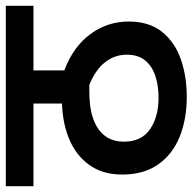

<svg xmlns="http://www.w3.org/2000/svg" viewBox="-21 -641 662 660"><g transform="rotate(-90 310.0 -311.0)"><path d="M620 -527H398V-421Q480 -390 523 -331Q566 -272 566 -200Q566 -129 530.5 -85Q495 -41 436.5 -20.5Q378 0 308 0Q229 0 168.5 -25Q108 -50 74 -99.5Q40 -149 40 -222Q40 -290 74 -336.5Q108 -383 166.5 -406Q225 -429 296 -429H307L284 -414V-527H0V-622H620ZM304 -97Q347 -97 380.5 -108.5Q414 -120 433 -144Q452 -168 452 -206Q452 -248 426 -281Q400 -314 348 -335H332Q285 -335 256 -328.5Q227 -322 206 -310Q180 -295 166.5 -271.5Q153 -248 153 -216Q153 -156 195.5 -126.5Q238 -97 304 -97Z"/></g></svg>

Font: Noto Sans Devanagari SemiBold
Style: Regular
Weight: 600
Version: Version 2.003